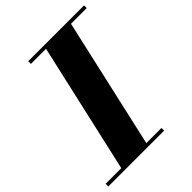

<svg xmlns="http://www.w3.org/2000/svg" viewBox="-254 -871 992 992"><g transform="rotate(-45 242.5 -375.0)"><path d="M66.5 0 236.5 -750H419L249.5 0ZM-43.5 0V-19.5H364.5V0ZM121.5 -730.5V-750H529.5V-730.5Z"/></g></svg>

Font: Bodoni Moda 11pt ExtraBold
Style: Italic
Weight: 800
Italic angle: -13°
Version: Version 2.004